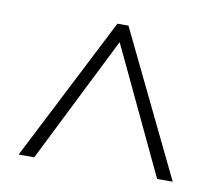

<svg xmlns="http://www.w3.org/2000/svg" viewBox="-53 -775 559 497"><g transform="rotate(10 227.0 -526.0)"><path d="M25 -337H66L232 -669L389 -337H430L247 -715H218Z"/></g></svg>

Font: Noto Sans Gujarati Condensed ExtraLight
Style: Regular
Weight: 200
Width: 3
Designer: Jelle Bosma - Monotype Design Team, Universal Thirst
Foundry: Monotype Imaging Inc.
Version: Version 2.106